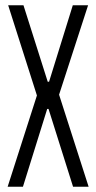

<svg xmlns="http://www.w3.org/2000/svg" viewBox="-20 -708 365 728"><path d="M9 0 120 -346 11 -688H69L161 -398H166L256 -688H314L204 -349L316 0H257L164 -295H159L67 0Z"/></svg>

Font: Saira UltraCondensed
Style: Regular
Weight: 400
Width: 1
Designer: Hector Gatti with collaboration of the Omnibus-Type team
Foundry: Omnibus-Type
Version: Version 1.101